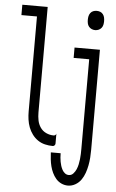

<svg xmlns="http://www.w3.org/2000/svg" viewBox="-62 -779 624 1033"><g transform="rotate(5 250.0 -262.0)"><path d="M418 -633Q428 -633 437 -637Q446 -641 452 -648.5Q458 -656 460 -665.5Q462 -675 462 -685Q462 -695 460 -704.5Q458 -714 452 -722Q446 -730 437 -733.5Q428 -737 418 -737Q408 -737 399 -733.5Q390 -730 384 -722Q378 -714 376 -704.5Q374 -695 374 -685Q374 -675 376 -665.5Q378 -656 384 -648.5Q390 -641 399 -637Q408 -633 418 -633ZM259 -60Q259 -60 259 -61Q259 -62 259 -62Q259 -63 259 -63.5Q259 -64 259 -65ZM345 213Q366 213 385 202Q404 191 416 173.5Q428 156 435 136Q442 116 446 95Q450 74 451.5 52.5Q453 31 453 10V-530H316V-474H400V10Q400 24 399.5 38Q399 52 397.5 66Q396 80 393 94Q390 108 384.5 121Q379 134 369 145Q359 156 345 156Q333 156 324 149Q315 142 309.5 132Q304 122 300.5 111Q297 100 295 89Q293 78 292 66.5Q291 55 291 43H238Q239 62 241 80.5Q243 99 247.5 117Q252 135 260 152Q268 169 280 183Q292 197 309 205Q326 213 345 213ZM245 8Q251 8 255 3.5Q259 -1 259 -6Q259 -7 259 -7.5Q259 -8 259 -8V-60Q258 -55 254 -52Q250 -49 245 -49Q224 -49 204.5 -58Q185 -67 173 -84.5Q161 -102 157 -123Q153 -144 153 -165V-735H16V-679H100V-165Q100 -144 103 -122.5Q106 -101 113.5 -81Q121 -61 134 -43.5Q147 -26 164.5 -14Q182 -2 203 3Q224 8 245 8Z"/></g></svg>

Font: Iosevka SS09 Light
Style: Regular
Weight: 300
Monospace: yes
Designer: Belleve Invis
Foundry: Belleve Invis
Version: Version 5.2.1; ttfautohint (v1.8.3)